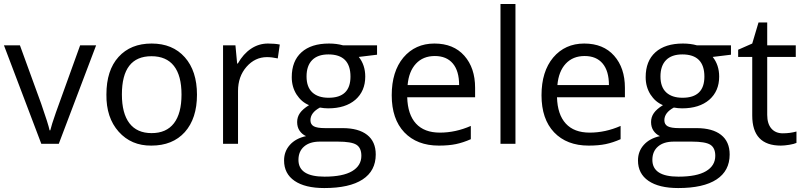

<svg xmlns="http://www.w3.org/2000/svg" viewBox="-20 -728 4072 972"><path d="M277.6 0H189.1L0 -498.5H80.9L188.6 -202.7Q225 -98.1 231 -68.3H234.6Q240.1 -93 263.1 -158.7Q286.1 -224.5 385.7 -498.5H466.6Z M915.6 -59.2Q853.9 9.1 746.2 9.1Q644.6 10.1 580.9 -61.2Q517.2 -132.5 518.7 -249.7Q518.7 -372.1 580.1 -439.8Q641.6 -507.6 747.7 -507.6Q853.9 -507.6 915.6 -438.1Q977.2 -368.6 977.2 -248.5Q977.2 -128.4 915.6 -59.2ZM746.7 -443.4Q597.1 -443.4 597.1 -249.7Q597.1 -154.2 635.2 -104.1Q673.4 -54.1 747.7 -54.1Q822 -54.1 860.5 -103.9Q898.9 -153.7 898.9 -249.5Q898.9 -345.3 860.5 -394.3Q822 -443.4 746.7 -443.4Z M1336.7 -507.6Q1371.1 -507.6 1396.4 -502.5L1386.2 -432.3Q1356.4 -438.8 1331.6 -438.8Q1271 -438.8 1228 -389.8Q1185 -340.7 1185 -267.4V0H1109.2V-498.5H1171.9L1180.5 -406.5H1184Q1211.8 -455.5 1251 -481.5Q1290.2 -507.6 1336.7 -507.6Z M1642.6 -452.5Q1588.5 -452.5 1560.2 -423.7Q1531.9 -394.8 1531.9 -341Q1531.9 -287.2 1561.2 -260.1Q1590.5 -233.1 1643.6 -233.1Q1754.3 -233.1 1754.3 -340.2Q1754.3 -452.5 1642.6 -452.5ZM1888.8 -498.5V-451L1796.3 -439.8Q1829.1 -398.9 1829.1 -340.2Q1829.1 -266.9 1779.1 -223Q1728.5 -179.5 1641.6 -179.5Q1620.8 -179.5 1599.6 -183.5Q1551.6 -157.7 1551.6 -119.3Q1551.6 -98.1 1568.5 -88.7Q1585.4 -79.4 1625.9 -79.4H1714.4Q1795.2 -79.4 1838.7 -45.2Q1882.2 -11.1 1882.2 54.1Q1882.2 137 1815.7 180.5Q1749.2 224 1621.8 224Q1524.3 224 1471.2 187.6Q1418.1 151.2 1418.1 84.4Q1418.1 38.4 1447.4 5.6Q1476.7 -27.3 1529.3 -38.9Q1509.1 -48 1496.7 -66.2Q1484.3 -84.4 1484.3 -110Q1484.3 -135.5 1498.5 -155.7Q1512.6 -175.9 1544.5 -195.7Q1506.1 -211.3 1481.3 -249.7Q1457 -288.2 1457 -337.2Q1457 -419.1 1506.3 -463.3Q1555.6 -507.6 1645.6 -507.6Q1684.5 -507.6 1716.4 -498.5ZM1599.6 -11.1Q1548 -11.1 1519.5 13.7Q1490.9 38.4 1490.9 81.4Q1490.9 166.3 1622.9 166.3Q1715.9 166.3 1762.6 138.5Q1809.4 110.7 1809.4 60.7Q1809.4 20.7 1784.4 4.8Q1759.4 -11.1 1690.1 -11.1Z M2201.7 9.1Q2091 9.1 2026.8 -58.1Q1963.1 -125.4 1963.1 -245.7Q1963.1 -366 2022.2 -436.8Q2082.4 -507.6 2179.2 -507.6Q2276 -507.6 2330.6 -445.9Q2385.2 -384.2 2385.2 -283.6V-235.6H2041.5Q2044 -148.1 2085.9 -102.4Q2127.9 -56.6 2207 -56.6Q2286.1 -56.6 2363.5 -90.5V-23.3Q2324.6 -6.1 2288.2 1.5Q2251.8 9.1 2201.7 9.1ZM2304.3 -297.3Q2304.3 -368.6 2272.5 -406.5Q2240.6 -444.4 2181.2 -444.4Q2121.8 -444.4 2085.7 -405.5Q2049.5 -366.5 2043.5 -297.3Z M2589.5 -707.8V0H2513.7V-707.8Z M2960.1 9.1Q2849.3 9.1 2785.1 -58.1Q2721.4 -125.4 2721.4 -245.7Q2721.4 -366 2780.6 -436.8Q2840.7 -507.6 2937.6 -507.6Q3034.4 -507.6 3089 -445.9Q3143.6 -384.2 3143.6 -283.6V-235.6H2799.8Q2802.3 -148.1 2844.3 -102.4Q2886.2 -56.6 2965.4 -56.6Q3044.5 -56.6 3121.8 -90.5V-23.3Q3082.9 -6.1 3046.5 1.5Q3010.1 9.1 2960.1 9.1ZM3062.7 -297.3Q3062.7 -368.6 3030.8 -406.5Q2999 -444.4 2939.6 -444.4Q2880.2 -444.4 2844 -405.5Q2807.9 -366.5 2801.8 -297.3Z M3434.3 -452.5Q3380.2 -452.5 3351.9 -423.7Q3323.6 -394.8 3323.6 -341Q3323.6 -287.2 3352.9 -260.1Q3382.2 -233.1 3435.3 -233.1Q3546 -233.1 3546 -340.2Q3546 -452.5 3434.3 -452.5ZM3680.5 -498.5V-451L3588 -439.8Q3620.8 -398.9 3620.8 -340.2Q3620.8 -266.9 3570.8 -223Q3520.2 -179.5 3433.3 -179.5Q3412.5 -179.5 3391.3 -183.5Q3343.3 -157.7 3343.3 -119.3Q3343.3 -98.1 3360.2 -88.7Q3377.1 -79.4 3417.6 -79.4H3506.1Q3587 -79.4 3630.4 -45.2Q3673.9 -11.1 3673.9 54.1Q3673.9 137 3607.4 180.5Q3541 224 3413.5 224Q3316 224 3262.9 187.6Q3209.8 151.2 3209.8 84.4Q3209.8 38.4 3239.1 5.6Q3268.5 -27.3 3321 -38.9Q3300.8 -48 3288.4 -66.2Q3276 -84.4 3276 -110Q3276 -135.5 3290.2 -155.7Q3304.3 -175.9 3336.2 -195.7Q3297.8 -211.3 3273 -249.7Q3248.7 -288.2 3248.7 -337.2Q3248.7 -419.1 3298 -463.3Q3347.3 -507.6 3437.3 -507.6Q3476.2 -507.6 3508.1 -498.5ZM3391.3 -11.1Q3339.7 -11.1 3311.2 13.7Q3282.6 38.4 3282.6 81.4Q3282.6 166.3 3414.6 166.3Q3507.6 166.3 3554.3 138.5Q3601.1 110.7 3601.1 60.7Q3601.1 20.7 3576.1 4.8Q3551.1 -11.1 3481.8 -11.1Z M3864 -146.6Q3864 -101.6 3885 -77.4Q3906 -53.1 3942.6 -53.1Q3979.3 -53.1 4012.1 -62.2V-4.6Q4000.5 1 3975.5 5.1Q3950.5 9.1 3932.8 9.1Q3788.2 9.1 3788.2 -143.1V-439.8H3716.9V-476.2L3788.2 -507.6L3820 -614.3H3864V-498.5H4008.6V-439.8H3864Z"/></svg>

Font: KhulaRegular
Style: Regular
Weight: 400
Designer: Erin McLaughlin, Steve Matteson
Version: Version 1.001;PS 1.0;hotconv 1.0.72;makeotf.lib2.5.5900; ttf